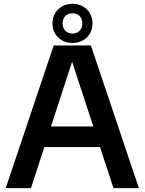

<svg xmlns="http://www.w3.org/2000/svg" viewBox="-20 -976 750 996"><path d="M568.5 0 499 -213H210L140.5 0H9.5L258.5 -740H451.5L700.5 0ZM244.5 -320H464L354 -656ZM252 -854.5Q252 -883.5 265.5 -906.8Q279 -930 302.8 -943.2Q326.5 -956.5 356 -956.5Q385.5 -956.5 409.2 -943.2Q433 -930 446.5 -906.8Q460 -883.5 460 -854.5Q460 -825.5 446.5 -802.2Q433 -779 409.2 -766Q385.5 -753 356 -753Q326.5 -753 302.8 -766Q279 -779 265.5 -802.2Q252 -825.5 252 -854.5ZM407 -854.5Q407 -878.5 393 -892.8Q379 -907 356 -907Q333 -907 319 -892.8Q305 -878.5 305 -854.5Q305 -830.5 319.2 -816.2Q333.5 -802 356 -802Q378.5 -802 392.8 -816.2Q407 -830.5 407 -854.5Z"/></svg>

Font: Encode Sans SemiBold
Style: Regular
Weight: 600
Designer: Multiple Designers
Foundry: Impallari Type
Version: Version 2.000